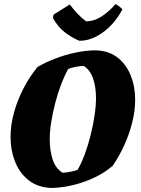

<svg xmlns="http://www.w3.org/2000/svg" viewBox="-20 -914 696 946"><path d="M241 12Q172 12 125.5 -22.5Q79 -57 55.5 -114.5Q32 -172 32 -240Q32 -298 49 -359.5Q66 -421 96 -479Q126 -537 165 -584Q204 -607 252.5 -625.5Q301 -644 350.5 -654.5Q400 -665 444 -666Q512 -666 556.5 -632.5Q601 -599 623.5 -543.5Q646 -488 646 -422Q646 -368 631.5 -310.5Q617 -253 592 -198Q567 -143 535 -97Q500 -66 451 -42Q402 -18 347.5 -4Q293 10 241 12ZM288 -63Q304 -63 328.5 -68Q353 -73 362 -77Q381 -109 397.5 -153.5Q414 -198 426.5 -248Q439 -298 446 -345.5Q453 -393 453 -431Q453 -484 439 -526Q425 -568 393 -589Q375 -589 352 -584.5Q329 -580 316 -574Q298 -542 281.5 -499Q265 -456 252.5 -408Q240 -360 232.5 -313.5Q225 -267 225 -229Q225 -174 239 -129.5Q253 -85 288 -63ZM371 -713Q335 -728 300.5 -754Q266 -780 241 -825L244 -842L324 -892Q340 -870 360 -848.5Q380 -827 404 -809Q445 -809 483.5 -835Q522 -861 549 -894Q558 -890 568 -882Q578 -874 583 -868Q563 -828 530 -792.5Q497 -757 456 -735Q415 -713 371 -713Z"/></svg>

Font: Albura ExtraBold
Style: Italic
Weight: 758
Italic angle: -7°
Designer: Mercedes Jáuregui
Foundry: Omnibus-Type Team
Version: Version 1.000; ttfautohint (v1.8.3)